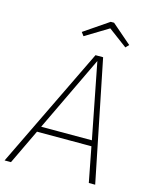

<svg xmlns="http://www.w3.org/2000/svg" viewBox="-142 -963 829 1046"><g transform="rotate(15 273.0 -439.5)"><path d="M357 -844 227 -765 212 -785 350 -879H369L480 -783L463 -765ZM462 0 424 -197H117L23 0H-13L317 -682H360L498 0ZM132 -229H418L335 -654Z"/></g></svg>

Font: Fira Sans UltraLight
Style: Italic
Weight: 200
Italic angle: -8°
Designer: Carrois Corporate & Edenspiekermann AG
Foundry: Carrois Corporate GbR & Edenspiekermann AG
Version: Version 4.203;PS 004.203;hotconv 1.0.88;makeotf.lib2.5.64775